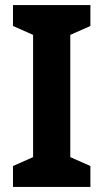

<svg xmlns="http://www.w3.org/2000/svg" viewBox="-20 -734 406 754"><path d="M335 0V-82L256 -117V-597L335 -632V-714H31V-632L110 -597V-117L31 -82V0Z"/></svg>

Font: Noto Sans Myanmar SemiCondensed
Style: Bold
Weight: 700
Width: 4
Designer: Monotype Design Team
Foundry: Monotype Imaging Inc.
Version: Version 2.107